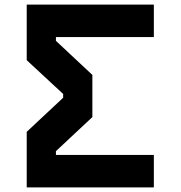

<svg xmlns="http://www.w3.org/2000/svg" viewBox="-20 -820 790 840"><path d="M256.3 -408.9V-392.4L96.9 -243.3V0H653.1V-142.2H224.7V-158.7L384.1 -307.8V-492.2L224.7 -641.3V-657.8H653.1V-800H96.9V-556.7Z"/></svg>

Font: Martian Mono Custom sWd Rg
Style: Regular
Weight: 400
Width: 6
Monospace: yes
Designer: Alex Havermale
Foundry: Evil Martians
Version: Version 1.000